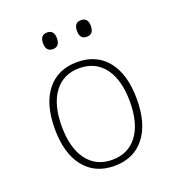

<svg xmlns="http://www.w3.org/2000/svg" viewBox="-145 -932 991 1064"><g transform="rotate(-20 350.0 -399.5)"><path d="M350 12Q236 12 172 -68.5Q108 -149 108 -294Q108 -440 172 -520Q236 -600 350 -600Q464 -600 528 -520Q592 -440 592 -294Q592 -149 528 -68.5Q464 12 350 12ZM350 -24Q445 -24 498 -95Q551 -166 551 -294Q551 -422 498 -493Q445 -564 350 -564Q255 -564 202 -493Q149 -422 149 -294Q149 -166 202 -95Q255 -24 350 -24ZM250 -713Q209 -713 209 -762Q209 -811 250 -811Q291 -811 291 -762Q291 -713 250 -713ZM450 -713Q409 -713 409 -762Q409 -811 450 -811Q491 -811 491 -762Q491 -713 450 -713Z"/></g></svg>

Font: Martian Mono Thin
Style: Regular
Weight: 100
Monospace: yes
Designer: Roman Shamin
Foundry: Evil Martians
Version: Version 1.000; ttfautohint (v1.8.4.7-5d5b)